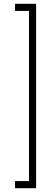

<svg xmlns="http://www.w3.org/2000/svg" viewBox="-20 -770 228 1010"><path d="M170 220H59V182.5H132.5V-712.5H59V-750H170Z"/></svg>

Font: Imbue 10pt
Style: Bold
Weight: 700
Designer: Tyler Finck
Foundry: Etcetera Type Company
Version: Version 1.102; ttfautohint (v1.8.3)